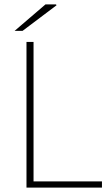

<svg xmlns="http://www.w3.org/2000/svg" viewBox="-20 -850 500 870"><path d="M100 0V-660H132V-28H442V0ZM46 -710 186 -830H234L236 -826L82 -710Z"/></svg>

Font: SourceSans3VF
Style: Regular
Weight: 200
Designer: Paul D. Hunt
Foundry: Adobe
Version: Version 3.052;hotconv 1.1.0;makeotfexe 2.6.0